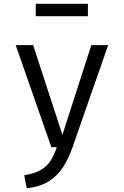

<svg xmlns="http://www.w3.org/2000/svg" viewBox="-20 -779 655 1016"><path d="M552.3 -540 362.6 3.6Q343.6 58.5 314.6 104.1Q285.6 149.7 239.2 179.7Q192.8 209.7 121.5 216.9L108.2 148.2Q164.1 139 196.4 120Q228.7 101 247.4 71.5Q266.2 42.1 280.5 0H251.8L63.1 -540H155.4L310.3 -65.6L463.1 -540ZM445.1 -693.3H169.2V-759H445.1Z"/></svg>

Font: FiraCode Nerd Font
Style: Regular
Weight: 400
Designer: Carrois Corporate, Edenspiekermann AG, Nikita Prokopov
Foundry: Carrois Corporate, Edenspiekermann AG, Nikita Prokopov
Version: Version 6.002;Nerd Fonts 3.4.0